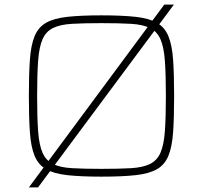

<svg xmlns="http://www.w3.org/2000/svg" viewBox="-20 -763 886 838"><path d="M106 55 697 -743H739L146 55ZM423 8Q333 8 274 1.5Q215 -5 181 -24.5Q147 -44 131 -83Q115 -122 110.5 -185.5Q106 -249 106 -344Q106 -439 110.5 -502.5Q115 -566 131 -605Q147 -644 181 -663.5Q215 -683 274 -689.5Q333 -696 423 -696Q513 -696 572 -689.5Q631 -683 665 -663.5Q699 -644 715 -605Q731 -566 735.5 -502.5Q740 -439 740 -344Q740 -249 735.5 -185.5Q731 -122 715 -83Q699 -44 665 -24.5Q631 -5 572 1.5Q513 8 423 8ZM423 -26Q501 -26 552 -29Q603 -32 634 -47Q665 -62 680 -95.5Q695 -129 699.5 -189Q704 -249 704 -344Q704 -439 699.5 -499Q695 -559 680 -592.5Q665 -626 634 -641Q603 -656 552 -659Q501 -662 423 -662Q345 -662 294 -659Q243 -656 212 -641Q181 -626 166 -592.5Q151 -559 146.5 -499Q142 -439 142 -344Q142 -249 146.5 -189Q151 -129 166 -95.5Q181 -62 212 -47Q243 -32 294 -29Q345 -26 423 -26Z"/></svg>

Font: Saira Expanded Thin
Style: Regular
Weight: 250
Width: 7
Designer: Hector Gatti with collaboration of the Omnibus-Type team
Foundry: Omnibus-Type
Version: Version 1.101